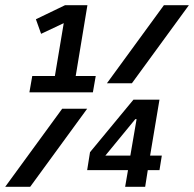

<svg xmlns="http://www.w3.org/2000/svg" viewBox="-57 -718 746 738"><path d="M435 -64H278L289 -133L456 -335H556L520 -120H565L556 -64H511L501 0H424ZM444 -120 468 -260H463L348 -120ZM67 -426H154L188 -629L101 -588L81 -644L193 -698H279L234 -426H311L300 -363H56ZM573 -698H669L450 -398H354ZM182 -300H278L59 0H-37Z"/></svg>

Font: IBM Plex Mono SemiBold
Style: Italic
Weight: 600
Italic angle: -9°
Monospace: yes
Designer: Mike Abbink, Paul van der Laan, Pieter van Rosmalen
Foundry: Bold Monday
Version: Version 2.3